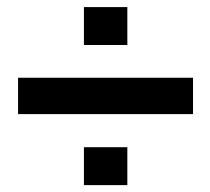

<svg xmlns="http://www.w3.org/2000/svg" viewBox="-20 -608 596 544"><path d="M31.2 -284.7V-387.7H526.9V-284.7ZM217.8 -83.5V-190.9H340.8V-83.5ZM217.8 -480.5V-587.9H340.8V-480.5Z"/></svg>

Font: Roboto Slab LO Medium
Style: Regular
Weight: 500
Designer: Google
Version: Version 2.000